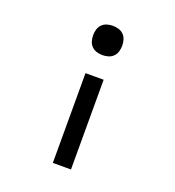

<svg xmlns="http://www.w3.org/2000/svg" viewBox="-135 -634 869 955"><g transform="rotate(20 300.0 -156.5)"><path d="M300 -373Q284 -373 269 -377.5Q254 -382 243 -393Q232 -404 227.5 -419.5Q223 -435 223 -451Q223 -466 227.5 -481.5Q232 -497 243 -508Q254 -519 269 -523.5Q284 -528 300 -528Q316 -528 331 -523.5Q346 -519 357 -508Q368 -497 372.5 -481.5Q377 -466 377 -451Q377 -435 372.5 -419.5Q368 -404 357 -393Q346 -382 331 -377.5Q316 -373 300 -373ZM252 215V-260H348V215Z"/></g></svg>

Font: Iosevka HT Medium Extended
Style: Regular
Weight: 500
Width: 7
Monospace: yes
Designer: Belleve Invis
Foundry: Belleve Invis
Version: Version 32.3.0; ttfautohint (v1.8.4)